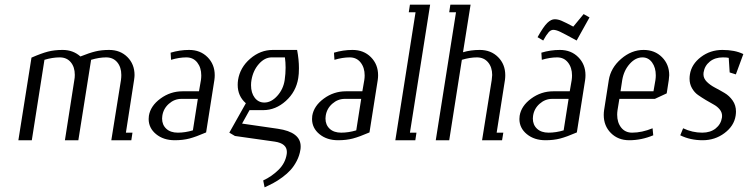

<svg xmlns="http://www.w3.org/2000/svg" viewBox="-20 -596 3179 816"><path d="M58.1 0 113.8 -351.1Q156.2 -369.6 183.8 -376.7Q211.4 -383.8 246.1 -383.8Q290.5 -383.8 321.8 -356Q359.4 -371.1 385.3 -377.4Q411.1 -383.8 443.8 -383.8Q491.2 -383.8 521.5 -353.5Q551.8 -323.2 551.8 -276.9Q551.8 -269.5 549.8 -255.9L515.1 -32.2H543L538.1 0H453.1L494.1 -255.9Q495.6 -267.1 495.6 -277.3Q495.6 -310.5 478.3 -331.3Q460.9 -352.1 431.2 -352.1Q401.4 -352.1 367.2 -341.8L313 0H255.9L295.9 -255.9Q297.9 -265.6 297.9 -277.8Q297.9 -311 280.8 -331.5Q263.7 -352.1 233.9 -352.1Q203.1 -352.1 168.9 -341.8L115.2 0Z M611.8 -90.3Q611.8 -95.2 612.8 -104Q619.6 -146 661.9 -177Q704.1 -208 755.9 -208H825.7L834 -255.9Q835.4 -266.1 835.4 -275.4Q835.4 -308.6 818.4 -330.3Q801.3 -352.1 772 -352.1Q741.7 -352.1 707 -341.8L705.1 -372.1Q744.1 -383.8 783.7 -383.8Q831.5 -383.8 862.1 -353Q892.6 -322.3 892.6 -276.4Q892.6 -266.1 891.1 -255.9L856 -33.2Q813 -14.6 785.2 -7.3Q757.3 0 722.7 0Q674.8 0 643.3 -25.9Q611.8 -51.8 611.8 -90.3ZM668.9 -92.3Q668.9 -65.4 686.8 -48.8Q704.6 -32.2 735.8 -32.2Q767.1 -32.2 799.8 -42L820.8 -175.8H751Q721.2 -175.8 697.8 -155Q674.3 -134.3 669.9 -104Q668.9 -96.2 668.9 -92.3Z M954.6 -32.2 1024.9 -157.2Q990.2 -187.5 990.2 -235.4Q990.2 -245.6 991.7 -255.9Q1000 -309.1 1043.2 -346.4Q1086.4 -383.8 1139.6 -383.8H1242.7Q1250.5 -342.8 1250.5 -306.2Q1250.5 -281.2 1247.6 -264.2Q1238.3 -206.1 1194.8 -167Q1151.4 -127.9 1098.6 -127.9H1040.5L1008.8 -70.8L1160.6 -48.8Q1257.8 -34.7 1257.8 26.4Q1257.8 35.2 1256.8 40Q1252.9 65.4 1241.2 87.9Q1229.5 110.4 1214.8 126.5Q1200.2 142.6 1179.9 157.5Q1159.7 172.4 1142.3 181.6Q1125 190.9 1104.5 200.2L1098.6 170.9Q1134.8 154.3 1163.8 125.7Q1192.9 97.2 1198.7 58.1Q1199.2 55.2 1199.2 49.8Q1199.2 13.7 1147.9 5.9L978.5 -18.1ZM1046.9 -233.9Q1046.9 -201.2 1062.5 -180.7Q1078.1 -160.2 1103.5 -160.2Q1132.8 -160.2 1158.4 -188.5Q1184.1 -216.8 1189.9 -255.9Q1193.8 -282.7 1193.8 -308.6Q1193.8 -331.1 1190.9 -352.1H1134.8Q1105 -352.1 1080.3 -324.2Q1055.7 -296.4 1048.8 -255.9Q1046.9 -245.6 1046.9 -233.9Z M1306.2 -90.3Q1306.2 -95.2 1307.1 -104Q1314 -146 1356.2 -177Q1398.4 -208 1450.2 -208H1520L1528.3 -255.9Q1529.8 -266.1 1529.8 -275.4Q1529.8 -308.6 1512.7 -330.3Q1495.6 -352.1 1466.3 -352.1Q1436 -352.1 1401.4 -341.8L1399.4 -372.1Q1438.5 -383.8 1478 -383.8Q1525.9 -383.8 1556.4 -353Q1586.9 -322.3 1586.9 -276.4Q1586.9 -266.1 1585.4 -255.9L1550.3 -33.2Q1507.3 -14.6 1479.5 -7.3Q1451.7 0 1417 0Q1369.1 0 1337.6 -25.9Q1306.2 -51.8 1306.2 -90.3ZM1363.3 -92.3Q1363.3 -65.4 1381.1 -48.8Q1398.9 -32.2 1430.2 -32.2Q1461.4 -32.2 1494.1 -42L1515.1 -175.8H1445.3Q1415.5 -175.8 1392.1 -155Q1368.7 -134.3 1364.3 -104Q1363.3 -96.2 1363.3 -92.3Z M1660.2 0 1746.1 -543.9H1717.3L1722.2 -576.2H1808.1L1722.2 -32.2H1750L1745.1 0Z M1832 0 1918 -543.9H1889.2L1894 -576.2H1980L1947.8 -374Q1980.5 -383.8 2019 -383.8Q2066.4 -383.8 2096.9 -353.3Q2127.4 -322.8 2127.4 -276.4Q2127.4 -266.1 2126 -255.9L2090.8 -32.2H2119.1L2113.8 0H2028.8L2069.8 -255.9Q2071.8 -270.5 2071.8 -277.3Q2071.8 -310.5 2054.2 -331.3Q2036.6 -352.1 2006.8 -352.1Q1977.1 -352.1 1942.9 -341.8L1889.2 0Z M2187.5 -90.3Q2187.5 -95.2 2188.5 -104Q2195.3 -146 2237.5 -177Q2279.8 -208 2331.5 -208H2401.4L2409.7 -255.9Q2411.1 -266.1 2411.1 -275.4Q2411.1 -308.6 2394 -330.3Q2377 -352.1 2347.7 -352.1Q2317.4 -352.1 2282.7 -341.8L2280.8 -372.1Q2319.8 -383.8 2359.4 -383.8Q2407.2 -383.8 2437.7 -353Q2468.3 -322.3 2468.3 -276.4Q2468.3 -266.1 2466.8 -255.9L2431.6 -33.2Q2388.7 -14.6 2360.8 -7.3Q2333 0 2298.3 0Q2250.5 0 2219 -25.9Q2187.5 -51.8 2187.5 -90.3ZM2244.6 -92.3Q2244.6 -65.4 2262.5 -48.8Q2280.3 -32.2 2311.5 -32.2Q2342.8 -32.2 2375.5 -42L2396.5 -175.8H2326.7Q2296.9 -175.8 2273.4 -155Q2250 -134.3 2245.6 -104Q2244.6 -96.2 2244.6 -92.3ZM2264.6 -438Q2290 -483.4 2306.2 -498.8Q2322.3 -514.2 2337.4 -514.2Q2351.1 -514.2 2365.7 -508.1Q2380.4 -502 2416.5 -482.9L2460.4 -536.1L2485.4 -522L2430.7 -423.8Q2377.4 -453.1 2360.1 -461.2Q2342.8 -469.2 2331.5 -469.2Q2320.8 -469.2 2311.3 -458.5Q2301.8 -447.8 2288.6 -423.8Z M2545.9 -107.4Q2545.9 -117.7 2547.4 -127.9L2567.4 -255.9Q2575.7 -307.6 2619.6 -345.7Q2663.6 -383.8 2715.3 -383.8Q2762.7 -383.8 2793.5 -353Q2824.2 -322.3 2824.2 -276.4Q2824.2 -269.5 2822.3 -255.9L2813.5 -199.2L2763.2 -175.8H2612.3L2604.5 -127.9Q2603 -117.7 2603 -108.4Q2603 -75.2 2620.1 -53.7Q2637.2 -32.2 2666.5 -32.2Q2708 -32.2 2753.4 -50.8L2756.3 -21Q2706.1 0 2654.3 0Q2606.9 0 2576.4 -30.5Q2545.9 -61 2545.9 -107.4ZM2617.2 -208H2757.3L2765.6 -255.9Q2767.1 -266.1 2767.1 -275.9Q2767.1 -308.6 2751.5 -330.3Q2735.8 -352.1 2710.4 -352.1Q2680.7 -352.1 2656 -324.2Q2631.3 -296.4 2624.5 -255.9Z M2871.1 -21 2883.3 -50.8Q2922.4 -32.2 2964.4 -32.2Q2999 -32.2 3021.5 -50Q3043.9 -67.9 3048.3 -96.2Q3048.8 -98.6 3048.8 -103.5Q3048.8 -118.7 3038.6 -131.1Q3028.3 -143.6 3012.9 -151.9Q2997.6 -160.2 2979.7 -170.9Q2961.9 -181.6 2946.5 -192.4Q2931.2 -203.1 2920.9 -221.2Q2910.6 -239.3 2910.6 -261.7Q2910.6 -270.5 2912.1 -279.8Q2918.9 -323.2 2958.7 -353.5Q2998.5 -383.8 3050.3 -383.8Q3103.5 -383.8 3139.2 -366.2L3107.4 -279.8L3081.1 -288.1L3077.1 -350.1Q3069.3 -352.1 3052.2 -352.1Q3018.6 -352.1 2996.6 -334.2Q2974.6 -316.4 2970.2 -288.1Q2969.7 -285.6 2969.7 -280.3Q2969.7 -262.7 2983.9 -248.5Q2998 -234.4 3018.6 -223.6Q3039.1 -212.9 3059.3 -200.9Q3079.6 -189 3093.8 -168.7Q3107.9 -148.4 3107.9 -122.1Q3107.9 -113.8 3106.4 -104Q3099.6 -60.5 3059.1 -30.3Q3018.6 0 2966.3 0Q2913.6 0 2871.1 -21Z"/></svg>

Font: Gawaa
Style: Italic
Weight: 400
Designer: T. Christopher White
Version: Version 1.0